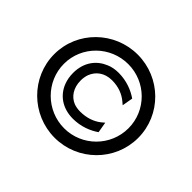

<svg xmlns="http://www.w3.org/2000/svg" viewBox="-117 -612 772 772"><g transform="rotate(45 269.5 -225.5)"><path d="M270 -316C307 -316 336 -304 358 -286L371 -275L379 -321C352 -340 313 -356 268 -356C249 -356 231 -353 215 -346C171 -328 138 -288 138 -226C138 -207 141 -190 147 -174C164 -128 206 -95 268 -95C313 -95 352 -111 379 -130L371 -176L358 -165C335 -147 305 -136 268 -136C255 -136 243 -138 232 -142C202 -154 181 -184 181 -226C181 -239 183 -251 187 -262C199 -293 227 -316 270 -316ZM31 -226C31 -95 139 11 270 11C401 11 508 -95 508 -226C508 -357 401 -462 270 -462C139 -462 31 -357 31 -226ZM86 -226C86 -327 169 -408 270 -408C371 -408 453 -327 453 -226C453 -125 371 -43 270 -43C169 -43 86 -125 86 -226Z"/></g></svg>

Font: Charger Sport
Style: Regular
Weight: 400
Designer: Jasper
Foundry: Cannot Into Space Fonts
Version: Version 1.1